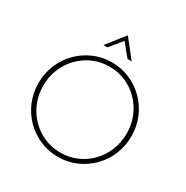

<svg xmlns="http://www.w3.org/2000/svg" viewBox="-185 -970 1092 1130"><g transform="rotate(30 361.0 -404.5)"><path d="M361.1 8.3Q295.8 8.3 238.5 -16.7Q181.2 -41.7 137.8 -85.4Q94.4 -129.2 70.1 -187.5Q45.8 -245.8 45.8 -312.5Q45.8 -379.2 70.1 -437.5Q94.4 -495.8 137.8 -539.6Q181.2 -583.3 238.5 -608.3Q295.8 -633.3 361.1 -633.3Q426.4 -633.3 483.7 -608.3Q541 -583.3 584.4 -539.6Q627.8 -495.8 652.1 -437.5Q676.4 -379.2 676.4 -312.5Q676.4 -245.8 652.1 -187.5Q627.8 -129.2 584.4 -85.4Q541 -41.7 483.7 -16.7Q426.4 8.3 361.1 8.3ZM361.1 -20.8Q420.8 -20.8 472.6 -43.4Q524.3 -66 562.8 -106.2Q601.4 -146.5 622.9 -199.3Q644.4 -252.1 644.4 -312.5Q644.4 -372.9 622.9 -425.7Q601.4 -478.5 562.8 -518.8Q524.3 -559 472.6 -581.6Q420.8 -604.2 361.1 -604.2Q301.4 -604.2 250 -581.6Q198.6 -559 159.7 -518.8Q120.8 -478.5 99.3 -425.7Q77.8 -372.9 77.8 -312.5Q77.8 -252.1 99.3 -199.3Q120.8 -146.5 159.7 -106.2Q198.6 -66 250 -43.4Q301.4 -20.8 361.1 -20.8ZM265.3 -695.8 360.4 -816.7H361.8L456.9 -695.8H429.2Q411.1 -716.7 394.1 -737.8Q377.1 -759 361.1 -779.9Q344.4 -759 327.1 -737.8Q309.7 -716.7 291.7 -695.8Z"/></g></svg>

Font: Afacad Flux Thin
Style: Regular
Weight: 250
Designer: Kristian Moeller
Foundry: Dicotype
Version: Version 1.100